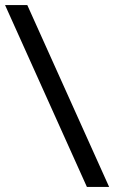

<svg xmlns="http://www.w3.org/2000/svg" viewBox="-50 -730 452 760"><path d="M-30 -710H58L382 10H294Z"/></svg>

Font: Baumans
Style: Regular
Weight: 400
Designer: Henadij Zarechnjuk
Foundry: Cyreal (www.cyreal.org)
Version: Version 001.001